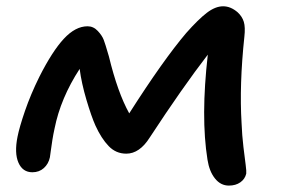

<svg xmlns="http://www.w3.org/2000/svg" viewBox="-20 -533 886 605"><path d="M82 9.8Q51.3 9.8 38.1 -20.5Q24.9 -50.8 35.2 -102.1Q41 -131.8 58.8 -183.8Q76.7 -235.8 104 -291Q145 -372.1 181.4 -411.1Q217.8 -450.2 255.9 -450.2Q274.4 -450.2 288.1 -435.5Q301.8 -420.9 306.9 -407.2Q312 -393.6 320.3 -364.7Q322.3 -357.9 323.2 -355Q350.6 -241.7 387.2 -175.8Q494.6 -344.2 566.9 -429.2Q605 -472.2 631.8 -492.7Q658.7 -513.2 683.1 -513.2Q707 -513.2 729 -494.1Q743.2 -481 748.3 -464.1Q753.4 -447.3 750 -417Q733.9 -265.6 741.2 -145Q742.7 -106.4 747.1 -69.6Q751.5 -32.7 754.2 -12.9Q756.8 6.8 755.9 14.2Q752 31.2 737.3 41.5Q722.7 51.8 701.2 51.8Q675.3 51.8 657.5 29.5Q639.6 7.3 633.8 -29.8Q612.3 -164.1 634.8 -360.8Q554.7 -256.8 452.1 -100.1Q419.9 -48.8 377.9 -48.8Q345.2 -48.8 322.3 -72.8Q299.3 -96.7 280.8 -137.2Q268.1 -165.5 252.4 -218.3Q236.8 -271 231 -315.9Q170.9 -223.6 151.9 -127.9Q147.9 -109.9 145 -91.6Q142.1 -73.2 140.1 -57.9Q138.2 -42.5 137.2 -37.1Q132.8 -16.6 118.2 -3.4Q103.5 9.8 82 9.8Z"/></svg>

Font: Shantell Sans Irregular Bouncy
Style: Italic
Weight: 500
Italic angle: -11.31°
Designer: Stephen Nixon, Anya Danilova, Shantell Martin
Foundry: Arrow Type
Version: Version 1.006;[9816181b4]